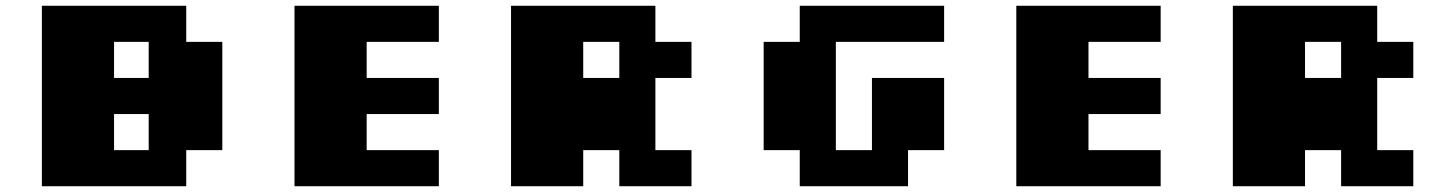

<svg xmlns="http://www.w3.org/2000/svg" viewBox="-20 -645 5040 665"><path d="M125 0V-625H625V-500H750V-125H625V0ZM375 -375H495V-500H375ZM375 -125H495V-250H375Z M1000 0V-625H1500V-500H1250V-375H1500V-250H1250V-125H1500V0Z M1750 0V-625H2250V-500H2375V-375H2250V-125H2375V0H2125V-125H2000V0ZM2000 -375H2125V-500H2000Z M2750 0V-125H2625V-500H2750V-625H3250V-500H2875V-125H3000V-375H3250V-125H3125V0Z M3500 0V-625H4000V-500H3750V-375H4000V-250H3750V-125H4000V0Z M4250 0V-625H4750V-500H4875V-375H4750V-125H4875V0H4625V-125H4500V0ZM4500 -375H4625V-500H4500Z"/></svg>

Font: Silkscreen
Style: Bold
Weight: 700
Designer: Jason Kottke
Foundry: Jason Kottke
Version: Version 1.001; ttfautohint (v1.8.4.7-5d5b)